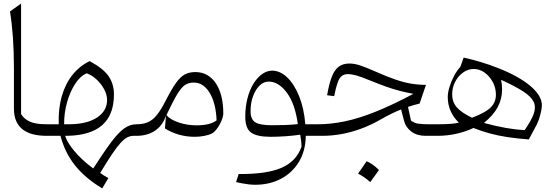

<svg xmlns="http://www.w3.org/2000/svg" viewBox="-20 -752 3093 1063"><path d="M96.7 -732.4 35.2 -688.5Q45.9 -624.5 51.5 -545.7Q57.1 -466.8 57.1 -372.1V-151.9Q57.1 -108.9 70.6 -79.8Q84 -50.8 108.4 -33.2Q132.8 -15.6 165.8 -7.8Q198.7 0 237.8 0H238.3V-64H237.8Q174.8 -64 143.1 -79.6Q111.3 -95.2 96.7 -120.6Z M460.4 -346.2Q490.2 -335 515.6 -311Q541 -287.1 556.9 -257.3Q572.8 -227.5 572.8 -198.2Q572.8 -137.7 516.4 -100.8Q460 -64 359.4 -64H335Q334.5 -125.5 351.1 -185.1Q367.7 -244.6 396.5 -288.3Q425.3 -332 460.4 -346.2ZM476.1 -413.6Q419.9 -386.2 380.6 -336.7Q341.3 -287.1 321.8 -218.3Q302.2 -149.4 305.2 -64H238.3Q231 -64 227.3 -56.4Q223.6 -48.8 223.6 -33.2V-30.8Q223.6 -15.1 227.3 -7.6Q231 0 238.3 0Q259.8 0 277.6 0Q295.4 0 314.9 0Q338.9 92.8 395.3 163.6Q451.7 234.4 545.9 291L580.1 233.9Q567.4 227.1 555.2 219.5Q543 211.9 534.7 205.6Q573.2 141.6 600.3 101.3Q627.4 61 647.9 38.8Q668.5 16.6 685.3 8.3Q702.1 0 720.2 0H735.8V-64H735.4Q700.2 -64 668.2 -41.5Q636.2 -19 596.2 34.2Q556.2 87.4 496.1 180.7Q428.2 129.9 388.7 80.8Q349.1 31.7 340.8 0Q430.2 0 490.2 -25.1Q550.3 -50.3 580.6 -101.3Q610.8 -152.3 610.8 -230.5Q610.8 -287.1 581.1 -330.3Q551.3 -373.5 476.1 -413.6Z M1052.7 -294.9Q1106.4 -294.9 1140.9 -237.8Q1175.3 -180.7 1179.2 -85.4Q1161.1 -71.8 1133.3 -64.9Q1105.5 -58.1 1068.8 -58.1Q1015.6 -58.1 969 -74Q922.4 -89.8 901.4 -114.7Q937.5 -190.9 960.7 -229.5Q983.9 -268.1 1004.4 -281.5Q1024.9 -294.9 1052.7 -294.9ZM1061.5 -353Q1028.3 -353 1003.7 -340.1Q979 -327.1 954.8 -293.5Q930.7 -259.8 898.4 -196.8Q872.1 -145 849.1 -116.2Q826.2 -87.4 799.6 -75.7Q772.9 -64 735.8 -64Q728.5 -64 724.9 -56.4Q721.2 -48.8 721.2 -33.2V-30.8Q721.2 -15.1 724.9 -7.6Q728.5 0 735.8 0Q796.4 0 838.6 -28.8Q880.9 -57.6 898.9 -111.3L893.1 -41Q928.2 -18.6 970.5 -6.6Q1012.7 5.4 1057.6 5.4Q1085.9 5.4 1112.8 0Q1139.6 -5.4 1155.3 -14.2Q1163.1 -18.6 1171.6 -27.8Q1180.2 -37.1 1188.2 -49.6Q1196.3 -62 1202.6 -75.4Q1209 -88.9 1212.6 -101.6Q1216.3 -114.3 1216.3 -124Q1216.3 -176.8 1205.6 -219.2Q1194.8 -261.7 1174.6 -291.5Q1154.3 -321.3 1125.7 -337.2Q1097.2 -353 1061.5 -353Z M1467.3 -300.3Q1522.5 -300.3 1568.1 -238.8Q1613.8 -177.2 1628.9 -64.9Q1594.2 -61 1556.2 -59.8Q1518.1 -58.6 1485.4 -58.6Q1418.5 -58.6 1392.8 -75.2Q1367.2 -91.8 1367.2 -136.7Q1367.2 -182.1 1380.9 -219.2Q1394.5 -256.3 1417.2 -278.3Q1439.9 -300.3 1467.3 -300.3ZM1486.8 -360.8Q1458 -360.8 1431.2 -341.8Q1404.3 -322.8 1383.3 -288.6Q1362.3 -254.4 1350.1 -207.8Q1337.9 -161.1 1337.9 -105.5Q1337.9 -41.5 1370.1 -18.1Q1402.3 5.4 1477.5 5.4Q1518.1 5.4 1560.3 2.4Q1602.5 -0.5 1642.1 -6.3Q1645 11.7 1647 26.6Q1648.9 41.5 1649.4 60.1Q1620.6 142.1 1537.6 177.5Q1454.6 212.9 1301.3 211.4L1287.1 256.3Q1303.2 259.8 1321 263.2Q1338.9 266.6 1357.4 268.8Q1376 271 1392.6 271Q1472.2 271 1535.2 238Q1598.1 205.1 1635 144Q1671.9 83 1672.9 0H1729V-64H1670.4Q1663.1 -152.8 1636 -219.7Q1608.9 -286.6 1569.8 -323.7Q1530.8 -360.8 1486.8 -360.8Z M1915 -400.4Q1879.4 -400.4 1856 -383.3Q1832.5 -366.2 1817.4 -327.9Q1802.2 -289.6 1791 -224.6L1830.1 -219.7Q1839.8 -268.6 1849.4 -294.9Q1858.9 -321.3 1872.6 -331.5Q1886.2 -341.8 1907.7 -341.8Q1923.3 -341.8 1950.2 -335Q1977.1 -328.1 2027.3 -307.1Q2078.6 -286.1 2117.2 -272.5Q2155.8 -258.8 2191.4 -249.5Q2227.1 -240.2 2268.6 -232.4Q2151.9 -170.4 2059.1 -133.3Q1966.3 -96.2 1888.9 -80.1Q1811.5 -64 1740.2 -64H1729Q1721.7 -64 1718 -56.4Q1714.4 -48.8 1714.4 -33.2V-30.8Q1714.4 -15.1 1718 -7.6Q1721.7 0 1729 0H1767.1Q1813.5 0 1865.7 -8.8Q1918 -17.6 1975.3 -38.1Q2032.7 -58.6 2094.2 -94.2Q2121.6 -109.9 2149.2 -123.3Q2176.8 -136.7 2200.7 -146L2217.3 -82Q2226.6 -46.9 2257.6 -23.4Q2288.6 0 2335.9 0H2400.9V-64H2353.5Q2317.4 -64 2295.2 -67.4Q2272.9 -70.8 2255.4 -84.5L2238.8 -160.2Q2271 -170.9 2303.2 -178.7L2338.4 -282.2Q2296.4 -282.2 2256.6 -288.8Q2216.8 -295.4 2169.7 -311.5Q2122.6 -327.6 2058.6 -356Q2001.5 -381.3 1970.7 -390.9Q1939.9 -400.4 1915 -400.4ZM2009.8 140.6Q1997.6 158.7 1986.1 175.3Q1974.6 191.9 1962.4 209Q1980 218.3 1997.3 230.2Q2014.6 242.2 2029.8 256.3Q2042.5 239.3 2054.4 222.4Q2066.4 205.6 2078.1 189Q2058.1 169.4 2041.3 158Q2024.4 146.5 2009.8 140.6Z M2546.9 -433.1 2528.8 -381.8Q2509.8 -361.8 2493.9 -331.8Q2478 -301.8 2468.5 -270.5Q2459 -239.3 2459 -215.3Q2459 -173.8 2474.6 -137.9Q2490.2 -102.1 2520.5 -72.8Q2503.4 -68.8 2476.1 -66.4Q2448.7 -64 2400.9 -64Q2395 -64 2390.6 -57.9Q2386.2 -51.8 2386.2 -33.2V-30.8Q2386.2 -12.7 2390.4 -6.3Q2394.5 0 2400.9 0Q2458 0 2510 -12.2Q2562 -24.4 2601.1 -43.5Q2645.5 -25.9 2691.2 -13.4Q2736.8 -1 2789.6 7.1Q2842.3 15.1 2907.7 20L2952.6 -64Q2963.9 -86.9 2971.9 -118.7Q2980 -150.4 2980 -169.9Q2980 -196.3 2963.6 -223.1Q2947.3 -250 2916 -276.4Q2884.8 -302.7 2839.6 -327.9Q2794.4 -353 2736.8 -375.5Q2693.8 -392.6 2645 -407.5Q2596.2 -422.4 2546.9 -433.1ZM2659.2 -71.3Q2711.4 -113.8 2735.6 -158.9Q2759.8 -204.1 2759.8 -257.8Q2759.8 -270.5 2758.5 -283.2Q2757.3 -295.9 2754.4 -310.1Q2832.5 -274.4 2876.7 -245.8Q2920.9 -217.3 2934.6 -188Q2948.2 -158.7 2934.8 -121.6Q2921.4 -84.5 2884.8 -31.7Q2834.5 -34.2 2780.8 -43.7Q2727.1 -53.2 2659.2 -71.3ZM2593.3 -100.1Q2533.7 -128.9 2508.5 -158.4Q2483.4 -188 2483.4 -229.5Q2483.4 -267.1 2500 -299.1Q2516.6 -331.1 2543.9 -350.6Q2571.3 -370.1 2603 -370.1Q2635.3 -370.1 2663.1 -350.1Q2690.9 -330.1 2708.3 -297.6Q2725.6 -265.1 2725.6 -228Q2725.6 -185.1 2695.8 -156.2Q2666 -127.4 2593.3 -100.1Z"/></svg>

Font: Pinar-VF
Style: Regular
Weight: 300
Designer: Amin Abedi
Version: Version 3.0